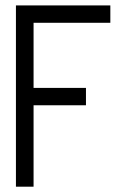

<svg xmlns="http://www.w3.org/2000/svg" viewBox="-20 -704 471 723"><path d="M40 -1V-683.6H395.5V-618.2H106.4V-373H303.7V-307.6H106.4V-1Z"/></svg>

Font: Post No Bills Jaffna Medium
Style: Regular
Weight: 500
Designer: Kosala Senevirathne, Siva Puranthara, Lasantha Premarathna, Tharique Azeez
Foundry: Mooniak
Version: Version 1.220 ; ttfautohint (v1.6)